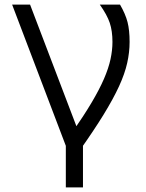

<svg xmlns="http://www.w3.org/2000/svg" viewBox="-20 -638 640 840"><path d="M268 182V0L33 -618H111.5L343 -10.5V182ZM327 22.5 296 -59Q346.5 -131.5 380.5 -188.8Q414.5 -246 434.8 -292.8Q455 -339.5 463.5 -379Q472 -418.5 472 -454.5Q472 -502.5 460.2 -537.8Q448.5 -573 416.5 -618H505Q529 -576.5 538 -541.2Q547 -506 547 -454.5Q547 -409.5 536.5 -362.5Q526 -315.5 500.8 -260.5Q475.5 -205.5 433 -136.2Q390.5 -67 327 22.5Z"/></svg>

Font: Victor Mono Thin
Style: Regular
Weight: 100
Monospace: yes
Designer: Rune Bjørnerås
Version: Version 1.561;gftools[0.9.30]